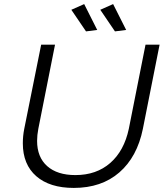

<svg xmlns="http://www.w3.org/2000/svg" viewBox="-20 -919 809 942"><path d="M681 -287Q653 -149 565.5 -73Q478 3 342 3Q224 3 158 -54.5Q92 -112 92 -216Q92 -252 99 -287L182 -700H250L168 -287Q162 -256 162 -228Q162 -148 211.5 -104Q261 -60 350 -60Q453 -60 521 -119.5Q589 -179 612 -287L694 -700H763ZM393 -899 457 -772 402 -765 330 -871ZM535 -899 599 -772 544 -765 472 -871Z"/></svg>

Font: Gontserrat Light
Style: Italic
Weight: 300
Italic angle: -11.3°
Designer: Julieta Ulanovsky
Foundry: Julieta Ulanovsky
Version: Version 6.001